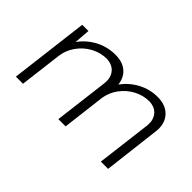

<svg xmlns="http://www.w3.org/2000/svg" viewBox="-55 -650 898 898"><g transform="rotate(45 394.0 -201.0)"><path d="M601 -402Q652 -402 681 -374Q710 -346 710 -300Q710 -290 709 -285L675 0H627L661 -275Q664 -311 645.5 -334.5Q627 -358 589 -360Q548 -360 511.5 -340.5Q475 -321 450.5 -287.5Q426 -254 420 -214L394 0H346L380 -275Q383 -311 364 -334.5Q345 -358 307 -360Q266 -360 229 -340Q192 -320 167.5 -285.5Q143 -251 138 -210L112 0H65L113 -391H154L148 -312Q178 -354 223.5 -378Q269 -402 322 -402Q369 -402 397 -378.5Q425 -355 430 -313Q460 -354 505 -378Q550 -402 601 -402Z"/></g></svg>

Font: Josefin Sans Light
Style: Italic
Weight: 300
Italic angle: -7°
Designer: Santiago Orozco
Foundry: Typemade
Version: Version 2.000